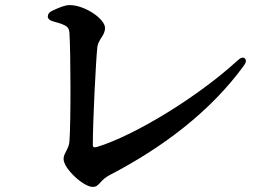

<svg xmlns="http://www.w3.org/2000/svg" viewBox="-20 -726 1040 755"><path d="M168 -661C168 -652 176 -645 192 -641C248 -626 250 -618 253 -598C258 -523 259 -247 253 -169C252 -155 246 -143 239 -129C235 -122 230 -112 230 -101C230 -63 308 9 345 9C360 9 367 0 379 -13C385 -19 393 -28 412 -38C620 -146 808 -288 939 -468C948 -480 949 -490 943 -496C937 -502 927 -500 915 -489C762 -348 512 -194 361 -148C348 -145 345 -148 345 -155C345 -249 357 -490 363 -543C365 -556 372 -567 380 -580C386 -589 393 -601 393 -616C393 -652 313 -706 254 -706C234 -706 210 -695 186 -684C173 -678 168 -670 168 -661Z"/></svg>

Font: 寒蝉锦书宋Pro Soft
Style: Regular
Weight: 700
Designer: 寒蝉锦书宋{Warren} 思源宋体{Ryoko NISHIZUKA 西塚涼子 (kana & ideographs); Frank Grießhammer (Latin, Greek & Cyrillic); Wenlong ZHANG 
Foundry: Adobe & ChillType
Version: Version 2.000;Glyphs 3.1.1 (3135)